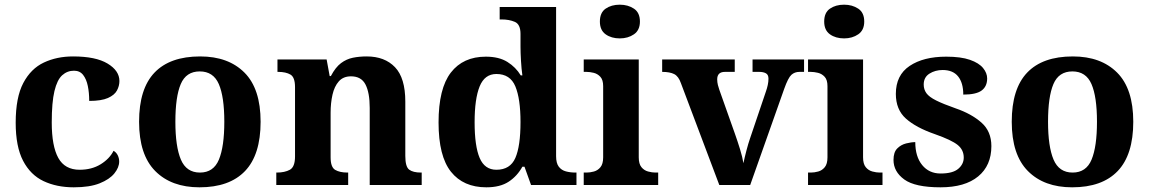

<svg xmlns="http://www.w3.org/2000/svg" viewBox="-20 -790 4907 820"><path d="M295 10Q222 10 166 -16.5Q110 -43 78.5 -103.5Q47 -164 47 -266Q47 -374 79.5 -435.5Q112 -497 167.5 -523Q223 -549 292 -549Q389 -549 439.5 -518.5Q490 -488 490 -444Q490 -423 479.5 -403.5Q469 -384 441 -371.5Q413 -359 361 -359Q361 -394 355 -423Q349 -452 335 -470Q321 -488 296 -488Q267 -488 245.5 -468.5Q224 -449 212.5 -401Q201 -353 201 -267Q201 -166 229 -115.5Q257 -65 320 -65Q372 -65 410 -88.5Q448 -112 465 -146Q477 -139 483 -126.5Q489 -114 489 -100Q489 -75 468.5 -49.5Q448 -24 405.5 -7Q363 10 295 10Z M832 10Q712 10 643 -59.5Q574 -129 574 -270Q574 -411 640 -480Q706 -549 835 -549Q955 -549 1024 -480Q1093 -411 1093 -270Q1093 -129 1026.5 -59.5Q960 10 832 10ZM834 -53Q892 -53 915 -108.5Q938 -164 938 -270Q938 -377 914.5 -431Q891 -485 833 -485Q775 -485 752 -431Q729 -377 729 -270Q729 -164 752.5 -108.5Q776 -53 834 -53Z M1160 0V-53H1162Q1196 -53 1218 -65Q1240 -77 1240 -122V-418Q1240 -460 1220.5 -471.5Q1201 -483 1168 -483H1165V-536H1375L1388 -465H1393Q1413 -503 1436.5 -520.5Q1460 -538 1487.5 -543.5Q1515 -549 1546 -549Q1623 -549 1667 -503Q1711 -457 1711 -356V-124Q1711 -78 1727.5 -65.5Q1744 -53 1778 -53H1781V0H1559V-329Q1559 -394 1541 -429Q1523 -464 1479 -464Q1446 -464 1427 -442.5Q1408 -421 1400 -385.5Q1392 -350 1392 -309V-118Q1392 -76 1411.5 -64.5Q1431 -53 1464 -53H1467V0Z M2057 10Q1959 10 1906 -56.5Q1853 -123 1853 -267Q1853 -412 1905.5 -480Q1958 -548 2055 -548Q2111 -548 2147 -525.5Q2183 -503 2204 -468H2211Q2207 -496 2205 -531Q2203 -566 2203 -590V-645Q2203 -686 2179 -696.5Q2155 -707 2122 -707H2114V-760H2355V-123Q2355 -93 2366.5 -78Q2378 -63 2397 -58Q2416 -53 2438 -53H2442V0H2248L2220 -78H2211Q2189 -38 2152.5 -14Q2116 10 2057 10ZM2100 -65Q2159 -65 2181 -115.5Q2203 -166 2203 -269Q2203 -368 2181 -421Q2159 -474 2100 -474Q2050 -474 2028.5 -421Q2007 -368 2007 -268Q2007 -166 2028.5 -115.5Q2050 -65 2100 -65Z M2627 -626Q2591 -626 2566.5 -643.5Q2542 -661 2542 -698Q2542 -736 2566.5 -753Q2591 -770 2627 -770Q2662 -770 2687.5 -753Q2713 -736 2713 -698Q2713 -661 2687.5 -643.5Q2662 -626 2627 -626ZM2473 0V-53H2485Q2500 -53 2516.5 -57.5Q2533 -62 2544.5 -76Q2556 -90 2556 -118V-422Q2556 -449 2544 -462Q2532 -475 2515.5 -479Q2499 -483 2485 -483H2473V-536H2708V-118Q2708 -90 2719.5 -76Q2731 -62 2748 -57.5Q2765 -53 2779 -53H2791V0Z M2888 -435Q2878 -464 2859.5 -473.5Q2841 -483 2808 -483V-536H3118V-483H3076Q3043 -483 3043 -451Q3043 -439 3046 -427Q3049 -415 3052 -407L3119 -218Q3130 -187 3140.5 -153Q3151 -119 3155 -93Q3160 -117 3168 -147.5Q3176 -178 3183 -198L3251 -399Q3256 -413 3259 -427Q3262 -441 3262 -454Q3262 -471 3251 -477Q3240 -483 3223 -483H3194V-536H3414V-483H3394Q3374 -483 3360 -470.5Q3346 -458 3329 -410L3184 0H3052Z M3585 -626Q3549 -626 3524.5 -643.5Q3500 -661 3500 -698Q3500 -736 3524.5 -753Q3549 -770 3585 -770Q3620 -770 3645.5 -753Q3671 -736 3671 -698Q3671 -661 3645.5 -643.5Q3620 -626 3585 -626ZM3431 0V-53H3443Q3458 -53 3474.5 -57.5Q3491 -62 3502.5 -76Q3514 -90 3514 -118V-422Q3514 -449 3502 -462Q3490 -475 3473.5 -479Q3457 -483 3443 -483H3431V-536H3666V-118Q3666 -90 3677.5 -76Q3689 -62 3706 -57.5Q3723 -53 3737 -53H3749V0Z M3997 10Q3888 10 3842 -23.5Q3796 -57 3796 -107Q3796 -140 3812 -156Q3828 -172 3850 -177.5Q3872 -183 3889 -183Q3889 -121 3918.5 -85Q3948 -49 3997 -49Q4049 -49 4072.5 -69Q4096 -89 4096 -117Q4096 -150 4070 -171Q4044 -192 3973 -217Q3892 -245 3849 -283.5Q3806 -322 3806 -389Q3806 -469 3865 -508.5Q3924 -548 4021 -548Q4084 -548 4122.5 -534.5Q4161 -521 4178.5 -499.5Q4196 -478 4196 -455Q4196 -421 4172.5 -403.5Q4149 -386 4094 -386Q4094 -436 4072 -463.5Q4050 -491 4006 -491Q3974 -491 3949.5 -475.5Q3925 -460 3925 -429Q3925 -408 3936.5 -392Q3948 -376 3978 -361Q4008 -346 4062 -327Q4129 -304 4171.5 -266.5Q4214 -229 4214 -166Q4214 -83 4157.5 -36.5Q4101 10 3997 10Z M4559 10Q4439 10 4370 -59.5Q4301 -129 4301 -270Q4301 -411 4367 -480Q4433 -549 4562 -549Q4682 -549 4751 -480Q4820 -411 4820 -270Q4820 -129 4753.5 -59.5Q4687 10 4559 10ZM4561 -53Q4619 -53 4642 -108.5Q4665 -164 4665 -270Q4665 -377 4641.5 -431Q4618 -485 4560 -485Q4502 -485 4479 -431Q4456 -377 4456 -270Q4456 -164 4479.5 -108.5Q4503 -53 4561 -53Z"/></svg>

Font: Noto Serif Toto
Style: Bold
Weight: 700
Designer: Monotype Design Team
Foundry: Monotype Imaging Inc.
Version: Version 2.001; ttfautohint (v1.8.4.7-5d5b)